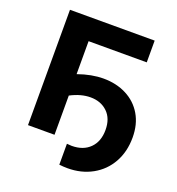

<svg xmlns="http://www.w3.org/2000/svg" viewBox="-150 -821 1007 1095"><g transform="rotate(20 353.0 -273.0)"><path d="M87 -700H601V-568H248V-368Q330 -397 402 -397Q480 -397 541.5 -365.5Q603 -334 637.5 -275.5Q672 -217 672 -137Q672 -51 635 15Q598 81 532 117.5Q466 154 383 154Q358 154 332 151V24Q352 26 361 26Q431 26 471.5 -14.5Q512 -55 512 -125Q512 -194 472 -232.5Q432 -271 369 -271Q311 -271 248 -238V0H87Z"/></g></svg>

Font: Chess Sans
Style: Bold
Weight: 700
Designer: Wolf Bōese
Foundry: Wolf Bōese
Version: Version 7.223